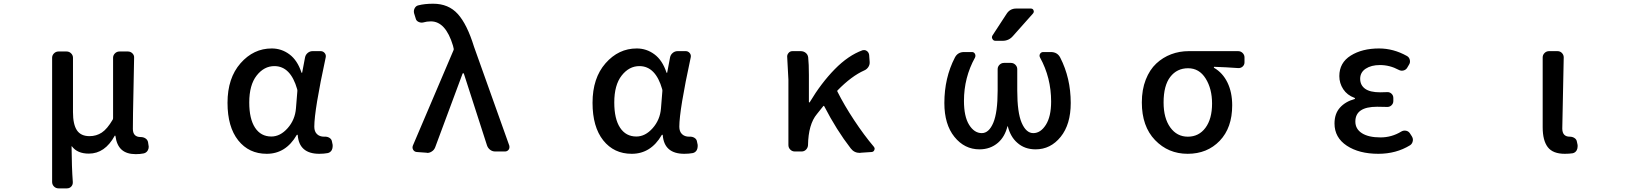

<svg xmlns="http://www.w3.org/2000/svg" viewBox="-20 -830 9040 1052"><path d="M300.8 202.1Q286.1 202.1 275.9 191.9Q265.6 181.6 265.6 167V-513.7Q265.6 -527.3 275.9 -537.6Q286.1 -547.9 300.8 -547.9H344.7Q359.4 -547.9 369.6 -537.6Q379.9 -527.3 379.9 -513.7V-215.8Q379.9 -148.4 401.4 -116.2Q422.9 -84 470.7 -84Q507.8 -84 537.6 -103.5Q567.4 -123 597.7 -174.8Q599.6 -178.7 599.6 -183.6V-513.7Q599.6 -527.3 609.9 -537.6Q620.1 -547.9 634.8 -547.9H680.7Q695.3 -547.9 705.6 -537.6Q715.8 -527.3 714.8 -513.7Q714.8 -486.3 711.4 -337.9Q708 -189.5 708 -124Q708 -79.1 751 -79.1Q765.6 -79.1 776.9 -71.8Q788.1 -64.5 791 -51.8L793.9 -33.2Q794.9 -29.3 794.9 -25.4Q794.9 -14.6 789.1 -4.9Q781.2 7.8 766.6 10.7Q748 14.6 723.6 14.6Q673.8 14.6 646.5 -9.8Q619.1 -34.2 612.3 -85.9Q611.3 -86.9 609.9 -86.9Q608.4 -86.9 608.4 -85.9Q554.7 11.7 466.8 11.7Q403.3 11.7 374 -28.3Q374 -29.3 373 -28.8Q372.1 -28.3 372.1 -27.3Q373 86.9 378.9 167Q379.9 181.6 370.6 191.9Q361.3 202.1 346.7 202.1Z M1441.4 12.7Q1343.8 12.7 1285.2 -61Q1226.6 -134.8 1226.6 -266.6Q1226.6 -402.3 1297.9 -483.4Q1369.1 -564.5 1468.8 -564.5Q1522.5 -564.5 1565.9 -532.2Q1609.4 -500 1631.8 -432.6Q1632.8 -430.7 1634.3 -430.7Q1635.7 -430.7 1635.7 -432.6L1651.4 -515.6Q1654.3 -530.3 1666 -540Q1677.7 -549.8 1692.4 -549.8H1737.3Q1750 -549.8 1758.8 -539.6Q1767.6 -529.3 1764.6 -515.6Q1702.1 -226.6 1702.1 -135.7Q1702.1 -109.4 1716.8 -95.2Q1731.4 -81.1 1755.9 -81.1Q1757.8 -81.1 1758.8 -81.1Q1773.4 -82 1785.2 -74.7Q1796.9 -67.4 1798.8 -54.7L1802.7 -36.1Q1802.7 -32.2 1802.7 -28.3Q1802.7 -17.6 1797.9 -7.8Q1790 5.9 1775.4 8.8Q1754.9 12.7 1729.5 12.7Q1619.1 12.7 1611.3 -89.8Q1610.4 -91.8 1608.4 -91.8Q1606.4 -91.8 1605.5 -89.8Q1545.9 12.7 1441.4 12.7ZM1466.8 -82Q1515.6 -82 1556.2 -127.9Q1596.7 -173.8 1601.6 -236.3L1609.4 -333Q1609.4 -336.9 1608.4 -340.8Q1572.3 -467.8 1483.4 -467.8Q1426.8 -467.8 1386.2 -416Q1345.7 -364.3 1345.7 -268.6Q1345.7 -178.7 1377.4 -130.4Q1409.2 -82 1466.8 -82Z M2364.3 -22.5Q2358.4 -7.8 2345.7 0Q2334 7.8 2321.3 7.8Q2319.3 7.8 2317.4 6.8L2263.7 2.9Q2251 2 2244.1 -8.8Q2240.2 -15.6 2240.2 -21.5Q2240.2 -26.4 2242.2 -32.2L2464.8 -554.7Q2466.8 -558.6 2465.8 -563.5L2461.9 -580.1Q2421.9 -712.9 2340.8 -712.9Q2318.4 -712.9 2298.8 -707Q2286.1 -704.1 2273.4 -710Q2260.7 -715.8 2257.8 -728.5L2249 -756.8Q2245.1 -771.5 2252 -784.7Q2258.8 -797.9 2272.5 -800.8Q2306.6 -809.6 2353.5 -809.6Q2437.5 -809.6 2488.3 -753.4Q2539.1 -697.3 2577.1 -574.2L2770.5 -32.2Q2771.5 -28.3 2771.5 -24.4Q2771.5 -16.6 2767.6 -10.7Q2759.8 0 2747.1 0H2693.4Q2677.7 0 2665.5 -9.3Q2653.3 -18.6 2648.4 -33.2L2521.5 -426.8Q2520.5 -428.7 2518.1 -428.7Q2515.6 -428.7 2514.6 -426.8Z M3441.4 12.7Q3343.8 12.7 3285.2 -61Q3226.6 -134.8 3226.6 -266.6Q3226.6 -402.3 3297.9 -483.4Q3369.1 -564.5 3468.8 -564.5Q3522.5 -564.5 3565.9 -532.2Q3609.4 -500 3631.8 -432.6Q3632.8 -430.7 3634.3 -430.7Q3635.7 -430.7 3635.7 -432.6L3651.4 -515.6Q3654.3 -530.3 3666 -540Q3677.7 -549.8 3692.4 -549.8H3737.3Q3750 -549.8 3758.8 -539.6Q3767.6 -529.3 3764.6 -515.6Q3702.1 -226.6 3702.1 -135.7Q3702.1 -109.4 3716.8 -95.2Q3731.4 -81.1 3755.9 -81.1Q3757.8 -81.1 3758.8 -81.1Q3773.4 -82 3785.2 -74.7Q3796.9 -67.4 3798.8 -54.7L3802.7 -36.1Q3802.7 -32.2 3802.7 -28.3Q3802.7 -17.6 3797.9 -7.8Q3790 5.9 3775.4 8.8Q3754.9 12.7 3729.5 12.7Q3619.1 12.7 3611.3 -89.8Q3610.4 -91.8 3608.4 -91.8Q3606.4 -91.8 3605.5 -89.8Q3545.9 12.7 3441.4 12.7ZM3466.8 -82Q3515.6 -82 3556.2 -127.9Q3596.7 -173.8 3601.6 -236.3L3609.4 -333Q3609.4 -336.9 3608.4 -340.8Q3572.3 -467.8 3483.4 -467.8Q3426.8 -467.8 3386.2 -416Q3345.7 -364.3 3345.7 -268.6Q3345.7 -178.7 3377.4 -130.4Q3409.2 -82 3466.8 -82Z M4767.6 -26.4Q4772.5 -20.5 4772.5 -14.6Q4772.5 -11.7 4770.5 -7.8Q4766.6 2 4755.9 2.9L4697.3 6.8Q4694.3 7.8 4691.4 7.8Q4660.2 7.8 4641.6 -16.6Q4563.5 -117.2 4496.1 -248Q4494.1 -252 4491.2 -249Q4456.1 -205.1 4456.1 -205.1Q4409.2 -149.4 4407.2 -34.2Q4406.2 -20.5 4396.5 -10.3Q4386.7 0 4372.1 0H4335Q4320.3 0 4310.1 -10.3Q4299.8 -20.5 4299.8 -35.2V-393.6L4293 -520.5Q4293 -531.2 4300.8 -540Q4308.6 -549.8 4322.3 -549.8H4367.2Q4382.8 -549.8 4394.5 -540.5Q4406.2 -531.2 4408.2 -515.6Q4412.1 -479.5 4412.1 -418.9V-271.5Q4412.1 -268.6 4414.1 -268.6Q4416 -268.6 4417 -270.5Q4479.5 -375 4553.7 -450.7Q4627.9 -526.4 4706.1 -554.7Q4710 -555.7 4714.8 -555.7Q4722.7 -555.7 4729.5 -550.8Q4740.2 -543 4742.2 -529.3L4745.1 -490.2Q4746.1 -475.6 4737.8 -462.9Q4729.5 -450.2 4715.8 -444.3Q4645.5 -413.1 4569.3 -335Q4565.4 -332 4568.4 -328.1Q4605.5 -253.9 4659.7 -171.9Q4713.9 -89.8 4767.6 -26.4Z M5654.3 -11.7Q5593.8 -11.7 5553.7 -47.9Q5516.6 -80.1 5502 -137.7Q5502 -138.7 5501 -138.7Q5500 -138.7 5500 -137.7Q5485.4 -80.1 5448.2 -47.9Q5406.2 -11.7 5346.7 -11.7Q5264.6 -11.7 5209.5 -80.1Q5154.3 -148.4 5154.3 -265.6Q5154.3 -403.3 5211.9 -514.6Q5227.5 -544.9 5262.7 -544.9H5305.7Q5316.4 -544.9 5321.8 -535.2Q5327.1 -525.4 5322.3 -514.6Q5261.7 -405.3 5261.7 -277.3Q5261.7 -191.4 5290 -146Q5318.4 -100.6 5359.4 -100.6Q5398.4 -100.6 5422.4 -157.2Q5446.3 -213.9 5446.3 -334V-451.2Q5446.3 -464.8 5456.5 -475.1Q5466.8 -485.4 5481.4 -485.4H5518.6Q5533.2 -485.4 5543.5 -475.1Q5553.7 -464.8 5553.7 -451.2V-334Q5553.7 -212.9 5578.1 -156.7Q5602.5 -100.6 5641.6 -100.6Q5681.6 -100.6 5710.4 -146Q5739.3 -191.4 5739.3 -273.4Q5739.3 -404.3 5678.7 -514.6Q5672.9 -525.4 5678.7 -535.2Q5684.6 -544.9 5696.3 -544.9H5737.3Q5773.4 -544.9 5789.1 -514.6Q5846.7 -402.3 5846.7 -265.6Q5846.7 -148.4 5791.5 -80.1Q5736.3 -11.7 5654.3 -11.7ZM5627.9 -783.2Q5638.7 -783.2 5642.6 -774.4Q5644.5 -770.5 5644.5 -767.6Q5644.5 -761.7 5640.6 -756.8L5530.3 -632.8Q5507.8 -606.4 5473.6 -606.4H5434.6Q5422.9 -606.4 5418 -616.2Q5415 -621.1 5415 -625Q5415 -630.9 5418 -635.7L5495.1 -753.9Q5513.7 -783.2 5547.9 -783.2Z M6487.3 12.7Q6380.9 12.7 6308.6 -62.5Q6236.3 -137.7 6236.3 -268.6Q6236.3 -338.9 6257.8 -393.6Q6279.3 -448.2 6315.4 -481.9Q6351.6 -515.6 6397 -532.7Q6442.4 -549.8 6493.2 -549.8H6763.7Q6778.3 -549.8 6788.6 -539.6Q6798.8 -529.3 6798.8 -515.6V-488.3Q6798.8 -474.6 6788.6 -465.3Q6778.3 -456.1 6763.7 -457Q6697.3 -461.9 6632.8 -463.9Q6630.9 -463.9 6630.9 -461.4Q6630.9 -459 6632.8 -458Q6679.7 -430.7 6705.6 -377.4Q6731.4 -324.2 6731.4 -252.9Q6731.4 -129.9 6663.1 -58.6Q6594.7 12.7 6487.3 12.7ZM6488.3 -81.1Q6548.8 -81.1 6585 -129.9Q6621.1 -178.7 6621.1 -262.7Q6621.1 -343.8 6585.9 -399.9Q6550.8 -456.1 6489.7 -456.1Q6428.7 -456.1 6392.1 -408.7Q6355.5 -361.3 6355.5 -268.6Q6355.5 -182.6 6392.1 -131.8Q6428.7 -81.1 6488.3 -81.1Z M7532.2 12.7Q7426.8 12.7 7359.4 -31.7Q7292 -76.2 7292 -153.3Q7292 -207 7321.8 -240.2Q7351.6 -273.4 7401.4 -287.1Q7404.3 -288.1 7404.3 -290.5Q7404.3 -293 7401.4 -293.9Q7361.3 -308.6 7339.8 -341.3Q7318.4 -374 7318.4 -413.1Q7318.4 -486.3 7380.9 -525.4Q7443.4 -564.5 7536.1 -564.5Q7615.2 -564.5 7688.5 -523.4Q7701.2 -516.6 7704.6 -502Q7708 -487.3 7700.2 -475.6L7690.4 -459Q7683.6 -447.3 7669.9 -443.8Q7656.2 -440.4 7643.6 -447.3Q7594.7 -473.6 7541 -473.6Q7493.2 -473.6 7462.9 -453.6Q7432.6 -433.6 7432.6 -398.4Q7432.6 -363.3 7459.5 -343.8Q7486.3 -324.2 7542 -324.2Q7557.6 -324.2 7580.1 -325.2Q7593.8 -326.2 7604 -316.9Q7614.3 -307.6 7614.3 -293V-276.4Q7614.3 -262.7 7604 -252.9Q7593.8 -243.2 7579.1 -244.1Q7550.8 -245.1 7525.4 -245.1Q7406.2 -245.1 7406.2 -164.1Q7406.2 -123 7442.4 -100.1Q7478.5 -77.1 7543.9 -77.1Q7605.5 -77.1 7658.2 -109.4Q7669.9 -116.2 7683.6 -113.8Q7697.3 -111.3 7705.1 -99.6L7715.8 -83Q7721.7 -74.2 7721.7 -63.5Q7721.7 -60.5 7720.7 -56.6Q7717.8 -42 7706.1 -34.2Q7629.9 12.7 7532.2 12.7Z M8553.7 12.7Q8488.3 12.7 8460.4 -23.9Q8432.6 -60.5 8432.6 -132.8V-515.6Q8432.6 -529.3 8442.9 -539.6Q8453.1 -549.8 8467.8 -549.8H8513.7Q8528.3 -549.8 8538.1 -539.6Q8547.9 -529.3 8547.9 -515.6Q8540 -166 8540 -126Q8540 -81.1 8581.1 -81.1Q8595.7 -81.1 8606.9 -73.7Q8618.2 -66.4 8620.1 -53.7L8624 -35.2Q8624 -31.2 8624 -27.3Q8624 -16.6 8619.1 -6.8Q8611.3 6.8 8596.7 9.8Q8578.1 12.7 8553.7 12.7Z"/></svg>

Font: Gen Jyuu Gothic L Monospace Medium
Style: Regular
Weight: 500
Designer: [Source Han Sans]
Ryoko NISHIZUKA  (kana & ideographs); Paul D. Hunt (Latin, Greek & Cyrillic); Wenlong ZHANG  (bopomofo
Version: Version 1.002.20150607